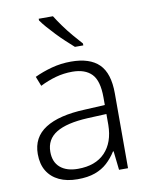

<svg xmlns="http://www.w3.org/2000/svg" viewBox="-86 -830 709 904"><g transform="rotate(-10 268.0 -378.0)"><path d="M276 -541Q366 -541 410 -497.5Q454 -454 454 -358V0H411L401 -90H398Q379 -60 354.5 -37.5Q330 -15 295.5 -2.5Q261 10 212 10Q161 10 124 -7.5Q87 -25 67 -58Q47 -91 47 -139Q47 -219 112 -260.5Q177 -302 301 -307L398 -312V-349Q398 -428 366.5 -460.5Q335 -493 274 -493Q233 -493 195 -482.5Q157 -472 119 -453L101 -499Q139 -517 183.5 -529Q228 -541 276 -541ZM308 -265Q207 -260 157 -229.5Q107 -199 107 -139Q107 -90 137.5 -64Q168 -38 222 -38Q306 -38 351.5 -85.5Q397 -133 398 -217V-269ZM230 -766Q243 -745 263 -717Q283 -689 306 -662Q329 -635 347 -615V-606H307Q289 -622 268 -641.5Q247 -661 227 -682Q207 -703 190 -722.5Q173 -742 162 -758V-766Z"/></g></svg>

Font: Noto Sans Devanagari Light
Style: Regular
Weight: 300
Version: Version 2.003